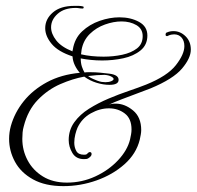

<svg xmlns="http://www.w3.org/2000/svg" viewBox="-20 -591 670 654"><path d="M196 43Q134 43 92.5 20Q51 -3 31 -40Q11 -77 11 -118Q11 -140 17 -162Q30 -208 61 -246.5Q92 -285 140 -311Q188 -337 252 -343Q242 -354 235 -368.5Q228 -383 227 -399Q178 -415 156 -441.5Q134 -468 134 -495Q134 -526 160 -548.5Q186 -571 233 -571Q241 -571 248 -571Q255 -571 263 -569Q265 -569 265 -565.5Q265 -562 261 -562Q255 -562 249.5 -563Q244 -564 238 -564Q199 -564 176.5 -544Q154 -524 154 -498Q154 -476 171.5 -453.5Q189 -431 227 -416Q227 -420 228 -422Q234 -460 259.5 -484Q285 -508 319.5 -520Q354 -532 387 -532Q425 -532 453.5 -516.5Q482 -501 482 -470Q482 -438 458.5 -419Q435 -400 400 -392.5Q365 -385 328 -385Q308 -385 289 -387Q270 -389 255 -392Q255 -376 259 -364Q263 -352 268 -344Q273 -345 279 -345Q285 -345 290 -345Q305 -345 321 -343.5Q337 -342 353 -340Q384 -336 384 -319Q384 -302 353 -302Q332 -302 309 -309Q286 -316 267 -330Q228 -323 185.5 -304.5Q143 -286 109 -251Q75 -216 61 -161Q58 -151 57 -140Q56 -129 56 -118Q56 -79 74 -45Q92 -11 126 10Q160 31 208 31Q259 31 304.5 10Q350 -11 382 -45Q414 -79 423 -116Q425 -125 426.5 -133.5Q428 -142 428 -150Q428 -187 405 -204.5Q382 -222 351 -222Q320 -222 289.5 -205Q259 -188 244 -156Q240 -147 236.5 -133Q233 -119 233 -105Q233 -89 240 -76.5Q247 -64 266 -64Q273 -64 275 -65.5Q277 -67 281 -71Q283 -73 286 -73Q292 -73 292 -66Q292 -59 281 -52Q278 -50 274.5 -49.5Q271 -49 266 -49Q239 -49 226.5 -70Q214 -91 214 -114Q214 -148 233 -174.5Q252 -201 283 -220.5Q314 -240 349.5 -255Q385 -270 419 -281.5Q453 -293 478 -303Q550 -332 579 -369Q608 -406 608 -434Q608 -452 598.5 -463Q589 -474 573 -474Q569 -474 563.5 -473Q558 -472 552 -469Q551 -468 549 -468Q544 -468 544 -473Q544 -480 550 -481Q559 -485 571 -485Q594 -485 612 -467.5Q630 -450 630 -422Q630 -393 600 -357.5Q570 -322 493 -290Q480 -285 452 -274.5Q424 -264 395 -253Q366 -242 350 -234Q359 -238 374 -238Q405 -238 433 -215Q461 -192 461 -148Q461 -141 459.5 -132.5Q458 -124 456 -115Q444 -67 404 -31.5Q364 4 309 23.5Q254 43 196 43ZM333 -398Q366 -398 396.5 -404.5Q427 -411 446.5 -426Q466 -441 466 -468Q466 -493 444.5 -505.5Q423 -518 394 -518Q367 -518 337.5 -507.5Q308 -497 286 -475.5Q264 -454 258 -422Q257 -418 257 -414Q257 -410 256 -406Q290 -398 333 -398ZM339 -311Q351 -311 359 -314.5Q367 -318 367 -322Q367 -326 358.5 -330.5Q350 -335 336 -336Q324 -336 309.5 -335Q295 -334 280 -332Q289 -325 298.5 -321.5Q308 -318 312 -316Q320 -313 326.5 -312Q333 -311 339 -311Z"/></svg>

Font: Gwendolyn
Style: Regular
Weight: 400
Designer: Robert E. Leuschke
Foundry: Robert E. Leuschke
Version: Version 1.010; ttfautohint (v1.8.3)